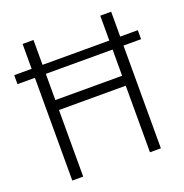

<svg xmlns="http://www.w3.org/2000/svg" viewBox="-128 -829 903 943"><g transform="rotate(-20 323.0 -357.0)"><path d="M91 0H148V-348H497V0H554V-537H646V-584H554V-714H497V-584H148V-714H91V-584H0V-537H91ZM148 -400V-537H497V-400Z"/></g></svg>

Font: Noto Sans Devanagari SemiCondensed Light
Style: Regular
Weight: 300
Width: 4
Designer: Jelle Bosma - Monotype Design Team
Foundry: Monotype Imaging Inc.
Version: Version 2.004